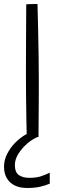

<svg xmlns="http://www.w3.org/2000/svg" viewBox="-24 -680 322 955"><path d="M223.5 179V233.5Q204 242 176.5 248.5Q149 255 110 255Q75 255 49.2 242.5Q23.5 230 9.8 206.2Q-4 182.5 -4 149Q-4 121.5 7.2 95.2Q18.5 69 37 46.2Q55.5 23.5 79 5.8Q102.5 -12 126.5 -22L163.5 1.5Q137.5 11.5 111.2 34.2Q85 57 67.5 85Q50 113 50 140.5Q50 177 69.8 190.8Q89.5 204.5 121 204.5Q154 204.5 175.8 198Q197.5 191.5 223.5 179ZM167.5 1.5Q161.5 1.5 150 1.2Q138.5 1 126.8 0.2Q115 -0.5 109 -1.5Q108 -40.5 107 -97Q106 -153.5 105.5 -213.2Q105 -273 105 -320Q105 -385.5 105.5 -472Q106 -558.5 106.5 -658.5Q110 -659 116.8 -659.2Q123.5 -659.5 131.8 -659.8Q140 -660 148 -660Q156 -660 162.5 -660Q164 -594 165.8 -526Q167.5 -458 168.2 -396.8Q169 -335.5 169 -289.5Q169 -270.5 169 -238Q169 -205.5 168.8 -167.8Q168.5 -130 168.2 -94.2Q168 -58.5 167.8 -32.8Q167.5 -7 167.5 1.5Z"/></svg>

Font: Grandstander Thin ExtraLight
Style: Regular
Weight: 250
Version: Version 1.200